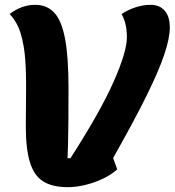

<svg xmlns="http://www.w3.org/2000/svg" viewBox="-20 -746 724 796"><path d="M261 30Q197 30 159 6Q121 -18 104 -73.5Q87 -129 87 -222Q87 -296 88 -365Q89 -434 85 -494.5Q81 -555 66.5 -604.5Q52 -654 20 -688Q70 -726 126 -726Q174 -726 204.5 -694Q235 -662 249.5 -586.5Q264 -511 264 -381Q264 -295 263.5 -239.5Q263 -184 262 -149Q261 -114 260 -90H272Q395 -281 450.5 -406Q506 -531 506 -591Q506 -619 501 -642.5Q496 -666 484 -688Q514 -707 544.5 -716.5Q575 -726 604 -726Q642 -726 663 -701.5Q684 -677 684 -632Q684 -588 661 -519.5Q638 -451 586.5 -347Q535 -243 449 -91L466 -44Q442 -22 407.5 -5.5Q373 11 334.5 20.5Q296 30 261 30Z"/></svg>

Font: Lemonada SemiBold
Style: Regular
Weight: 600
Designer: Mohamed Gaber (Arabic), Eduardo Tunni (Latin)
Foundry: Kief Type Foundry
Version: Version 4.005; ttfautohint (v1.8.3)